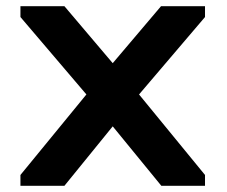

<svg xmlns="http://www.w3.org/2000/svg" viewBox="-20 -600 732 620"><path d="M46 0V-35L259 -295L46 -545V-580H188L344 -396L500 -580H642V-545L429 -295L642 -35V0H501L344 -192L188 0Z"/></svg>

Font: Orbitron
Style: Bold
Weight: 700
Designer: Matt McInerney
Foundry: The League of Moveable Type
Version: Version 2.001